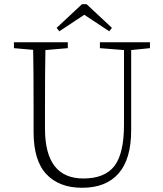

<svg xmlns="http://www.w3.org/2000/svg" viewBox="-20 -874 773 909"><path d="M379 -804 261 -726 248 -742 368 -854H390L510 -742L497 -726ZM690 -674V-646L601 -637V-257Q601 -121 541.5 -53Q482 15 369 15Q260 15 199.5 -49.5Q139 -114 139 -249V-361Q139 -547 137 -638L46 -646V-674H301V-646L195 -637Q193 -546 193 -361V-265Q193 -29 375 -29Q476 -29 521.5 -88Q567 -147 567 -283V-637L453 -646V-674Z"/></svg>

Font: TypoPRO Source Serif Pro
Style: Regular
Weight: 300
Designer: Frank Grießhammer
Foundry: Adobe Systems Incorporated
Version: Version 1.017;PS (version unavailable);hotconv 1.0.79;makeot